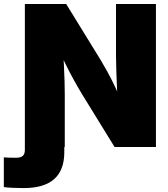

<svg xmlns="http://www.w3.org/2000/svg" viewBox="-84 -748 856 977"><path d="M-64.5 204.1V52.7Q-53.2 53.7 -37.4 54.2Q-21.5 54.7 -2.4 54.7Q21.5 54.7 32 45.2Q42.5 35.6 42.5 15.1V-58.1H243.2V26.4Q243.2 117.7 191.7 163.3Q140.1 209 37.1 209Q6.8 209 -19.5 207.8Q-45.9 206.5 -64.5 204.1ZM42.5 0V-727.5H252.9L428.7 -441.9Q444.8 -415 463.6 -380.9Q482.4 -346.7 501.5 -306.4Q520.5 -266.1 538.6 -221.7L517.1 -190.4Q514.6 -230 512.2 -281Q509.8 -332 508.1 -380.9Q506.3 -429.7 506.3 -460.9V-727.5H709.5V0H499L335.4 -265.6Q314.9 -299.3 293.7 -337.4Q272.5 -375.5 250.2 -420.7Q228 -465.8 203.1 -517.6L234.4 -524.4Q238.3 -473.1 241 -423.1Q243.7 -373 244.6 -332Q245.6 -291 245.6 -265.6V0Z"/></svg>

Font: Inter 24pt Black
Style: Regular
Weight: 900
Designer: Rasmus Andersson
Foundry: rsms
Version: Version 4.001;git-66647c0bb